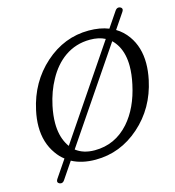

<svg xmlns="http://www.w3.org/2000/svg" viewBox="-125 -895 988 1085"><g transform="rotate(-15 369.0 -352.5)"><path d="M622.1 -670.9Q661.6 -647.5 689.5 -608.4Q737.8 -540.5 737.8 -445.8Q737.8 -400.9 727.1 -350.1Q693.8 -192.9 580.1 -92.8Q466.8 7.3 321.8 7.3Q241.7 7.3 183.6 -23.9L118.2 72.8Q109.9 85.4 98.6 85.4Q93.8 85.4 88.4 83Q78.6 78.1 78.6 69.8Q78.6 68.4 79.1 66.4Q80.1 61.5 84 55.7L152.3 -44.9Q126 -64.9 106.4 -93.3Q57.1 -162.1 57.1 -256.8Q57.1 -300.8 67.9 -350.1Q101.6 -506.8 214.4 -607.4Q327.6 -708 471.2 -708Q537.1 -708 587.4 -688L647.9 -777.3Q656.7 -790 668 -790Q672.9 -790 678.2 -787.6Q688 -782.7 688 -773.9Q688 -772.5 687.5 -771Q686.5 -766.1 682.6 -760.3ZM194.3 -107.4 552.7 -637.2Q516.1 -656.2 464.8 -656.2Q381.3 -656.2 315.4 -609.9Q256.8 -568.4 217.3 -495.6Q181.2 -430.7 164.1 -350.1Q152.8 -296.4 152.8 -251Q152.8 -179.7 180.7 -128.9Q187 -117.2 194.3 -107.4ZM584.5 -615.2 221.2 -79.1Q264.2 -45.4 330.6 -45.4Q450.2 -45.4 532.2 -137.7Q603.5 -218.8 631.3 -350.1Q643.6 -406.7 643.6 -454.1Q643.6 -523.9 616.7 -573.2Q603 -597.7 584.5 -615.2Z"/></g></svg>

Font: inglobal
Style: Italic
Weight: 400
Italic angle: -12°
Designer: Andrey Kochetov, Denis Davydov, Evgeny Yurtaev
Foundry: inglobal
Version: Version 1.00 September 25, 2014, initial release